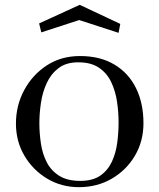

<svg xmlns="http://www.w3.org/2000/svg" viewBox="-20 -771 660 795"><path d="M471 -264Q471 -307 464.5 -350.5Q458 -394 440.5 -431Q423 -468 390 -490.5Q357 -513 304 -513Q254 -513 222.5 -489Q191 -465 173.5 -427Q156 -389 149.5 -345Q143 -301 143 -262Q143 -219 149.5 -176Q156 -133 174 -98.5Q192 -64 225.5 -43Q259 -22 312 -22Q364 -22 395.5 -44Q427 -66 443.5 -102Q460 -138 465.5 -180.5Q471 -223 471 -264ZM574 -261Q574 -186 538.5 -126Q503 -66 442.5 -31Q382 4 307 4Q234 4 175 -31.5Q116 -67 81 -126.5Q46 -186 46 -259Q46 -334 80 -397.5Q114 -461 173.5 -500Q233 -539 311 -539Q395 -539 454 -503.5Q513 -468 543.5 -405.5Q574 -343 574 -261ZM478 -672 471 -635 308 -688 151 -637 142 -674 310 -751Z"/></svg>

Font: Kaisei Opti
Style: Regular
Weight: 400
Designer: Font-Kai, 金井和夫
Foundry: KAZUO KANAI
Version: Version 5.003